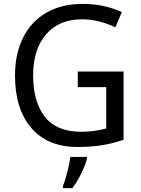

<svg xmlns="http://www.w3.org/2000/svg" viewBox="-20 -744 724 985"><path d="M614 -377V-27Q559 -8 503 1Q447 10 378 10Q224 10 140.5 -87.5Q57 -185 57 -357Q57 -468 98.5 -551Q140 -634 218 -679Q296 -724 405 -724Q513 -724 605 -682L572 -604Q484 -645 401 -645Q283 -645 216.5 -568Q150 -491 150 -357Q150 -222 210 -145Q270 -68 397 -68Q463 -68 525 -85V-297H379V-377ZM426 70Q419 100 397 145.5Q375 191 351 221H303V209Q314 184 325.5 138.5Q337 93 341 61H426Z"/></svg>

Font: Noto Sans Display
Style: Regular
Weight: 400
Designer: Monotype Design team
Foundry: Monotype Imaging Inc.
Version: Version 1.000